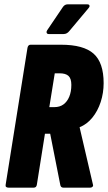

<svg xmlns="http://www.w3.org/2000/svg" viewBox="-20 -860 495 880"><path d="M19 0Q3 0 6 -14L106 -641Q109 -655 120 -655H260Q363 -655 409 -614Q455 -573 455 -479Q455 -434 441.5 -392.5Q428 -351 403 -320.5Q378 -290 345 -277V-276L406 -14Q408 -8 404 -4Q400 0 394 0H270Q258 0 256 -14L210 -247H186L149 -14Q147 0 135 0ZM206 -369H229Q254 -369 271 -381.5Q288 -394 297.5 -417Q307 -440 307 -471Q307 -500 294 -512Q281 -524 253 -524H231ZM203 -704Q196 -704 194 -709.5Q192 -715 196 -721L267 -826Q276 -840 289 -840H381Q388 -840 390 -835Q392 -830 386 -823L298 -718Q287 -704 272 -704Z"/></svg>

Font: Sofia Sans Extra Condensed Black
Style: Italic
Weight: 900
Italic angle: -9°
Version: Version 4.100